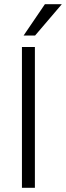

<svg xmlns="http://www.w3.org/2000/svg" viewBox="-20 -899 316 919"><path d="M147 0H85V-674H147ZM148 -729H93L195 -879H276Z"/></svg>

Font: Hind Siliguri Light
Style: Regular
Weight: 300
Designer: Jyotish Sonowal
Foundry: Indian Type Foundry
Version: Version 1.001;PS 1.0;hotconv 1.0.86;makeotf.lib2.5.63406; tt